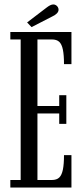

<svg xmlns="http://www.w3.org/2000/svg" viewBox="-20 -844 380 864"><path d="M26.5 0V-34H73V-666.5H26.5V-700H301.5V-555.5H268Q268 -596 263 -620.5Q258 -645 246.5 -655.8Q235 -666.5 213 -666.5H148.5V-367H246.5V-415.5H278.5V-286.5H246.5V-333.5H148.5V-34H213Q235 -34 246.5 -45Q258 -56 263 -80.8Q268 -105.5 268 -146H301.5V0ZM122 -722 102 -743 190.5 -810.5Q197.5 -816 205.2 -820Q213 -824 220 -824Q226.5 -824 232 -820.5Q237.5 -817 240.5 -811.5Q243.5 -806.5 243.5 -800.5Q243.5 -791 235.2 -783Q227 -775 214.5 -769.5Z"/></svg>

Font: Imbue Thin 10pt
Style: Regular
Weight: 400
Version: Version 1.102